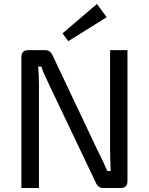

<svg xmlns="http://www.w3.org/2000/svg" viewBox="-20 -941 745 961"><path d="M618 -690V-35Q618 0 584 0H498Q483 0 474 -7Q465 -14 459 -28L226 -517Q217 -537 205 -562Q193 -587 187 -608H171Q173 -586 174 -563Q175 -540 175 -517V0H87V-655Q87 -690 122 -690H205Q220 -690 229 -683Q238 -676 244 -662L470 -185Q481 -164 493.5 -137.5Q506 -111 517 -85H534Q533 -112 532 -138Q531 -164 531 -190V-690ZM465 -921 514 -855 322 -735 293 -774Z"/></svg>

Font: Exo 2
Style: Regular
Weight: 400
Designer: Natanael Gama
Foundry: Natanael Gama
Version: Version 2.010